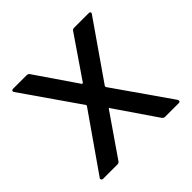

<svg xmlns="http://www.w3.org/2000/svg" viewBox="-135 -637 766 766"><g transform="rotate(-45 247.5 -254.0)"><path d="M28 -13 194 -251Q196 -254 194 -257L28 -496Q26 -498 26 -501Q26 -508 35 -508H110Q119 -508 123 -502L242 -328Q243 -327 245 -327Q247 -327 248 -328L367 -502Q370 -508 379 -508H460Q467 -508 469 -504.5Q471 -501 467 -496L301 -257Q300 -254 301 -251L467 -13Q469 -9 469 -6Q469 0 460 0H384Q377 0 372 -6L253 -180Q253 -183 250 -183Q249 -183 247 -180L127 -6Q123 0 115 0H35Q29 0 26.5 -4.5Q24 -9 28 -13Z"/></g></svg>

Font: Barlow GEO Medium
Style: Regular
Weight: 500
Designer: Jeremy Tribby
Foundry: Tribby Type
Version: Version 1.408